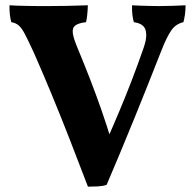

<svg xmlns="http://www.w3.org/2000/svg" viewBox="-20 -699 739 727"><path d="M313 7.8Q278.8 -82 244.4 -170.2Q210 -258.4 175.8 -341.1Q141.6 -423.8 109 -497.6Q87.4 -544.8 74.5 -569.4Q61.6 -594 50.3 -603.2Q39 -612.4 22.8 -615Q19.2 -627.6 17.3 -644.2Q15.4 -660.8 16 -679Q27.8 -678 46.6 -677.5Q65.4 -677 87 -676.5Q108.6 -676 128.6 -676Q148.6 -676 162.2 -676Q189.4 -676 230.8 -676.7Q272.2 -677.4 312.6 -679Q312 -658 310.2 -642.1Q308.4 -626.2 305.8 -615Q277.2 -611.8 265 -602.4Q252.8 -593 255.9 -572Q259 -551 276 -511.6Q300 -453.6 321.5 -398.1Q343 -342.6 363.7 -283.6Q384.4 -224.6 405 -156H379.2Q408.2 -221.6 432.3 -279Q456.4 -336.4 478.9 -394.8Q501.4 -453.2 524.8 -520.6Q538.4 -560.4 531.2 -585.2Q524 -610 486.8 -615Q483.2 -627.2 481.3 -642.8Q479.4 -658.4 480 -679Q492.8 -678 510.7 -677.5Q528.6 -677 547.7 -676.5Q566.8 -676 582.4 -676Q606.6 -676 635.7 -677Q664.8 -678 682.6 -679Q682.6 -660.8 680.4 -644.9Q678.2 -629 674.6 -615Q646.2 -608.8 629 -584.5Q611.8 -560.2 591 -507.2Q541.6 -381.2 490.6 -255.5Q439.6 -129.8 383.8 0.8Q369.6 5.8 350.6 6.8Q331.6 7.8 313 7.8Z"/></svg>

Font: Vollkorn
Style: Regular
Weight: 400
Designer: Friedrich Althausen
Foundry: Friedrich Althausen
Version: Version 4.104